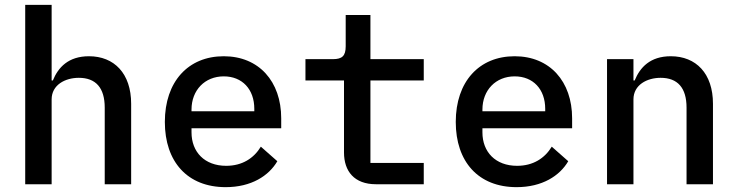

<svg xmlns="http://www.w3.org/2000/svg" viewBox="-20 -760 3040 792"><path d="M84 0H193V-350C193 -410 249 -439 305 -439C375 -439 412 -398 412 -316V0H521V-332C521 -457 451 -528 347 -528C262 -528 220 -482 198 -428H193V-740H84Z M911 12C1017 12 1089 -35 1124 -95L1056 -155C1027 -107 979 -76 913 -76C824 -76 770 -133 770 -214V-231H1140V-272C1140 -424 1048 -528 903 -528C756 -528 660 -423 660 -257C660 -93 753 12 911 12ZM903 -445C979 -445 1029 -392 1029 -311V-301H770V-308C770 -388 825 -445 903 -445Z M1728 0V-88H1508V-428H1728V-516H1508V-698H1406V-569C1406 -529 1391 -516 1353 -516H1240V-428H1399V-131C1399 -54 1441 0 1531 0Z M2111 12C2217 12 2289 -35 2324 -95L2256 -155C2227 -107 2179 -76 2113 -76C2024 -76 1970 -133 1970 -214V-231H2340V-272C2340 -424 2248 -528 2103 -528C1956 -528 1860 -423 1860 -257C1860 -93 1953 12 2111 12ZM2103 -445C2179 -445 2229 -392 2229 -311V-301H1970V-308C1970 -388 2025 -445 2103 -445Z M2593 0V-350C2593 -410 2649 -439 2705 -439C2775 -439 2812 -398 2812 -316V0H2921V-332C2921 -457 2851 -528 2747 -528C2662 -528 2620 -482 2598 -428H2593V-516H2484V0Z"/></svg>

Font: IBM Plex Mono Medm
Style: Regular
Weight: 500
Monospace: yes
Designer: Mike Abbink, Paul van der Laan, Pieter van Rosmalen
Foundry: Bold Monday
Version: Version 2.004